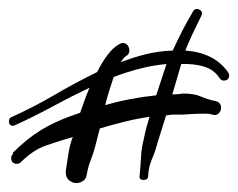

<svg xmlns="http://www.w3.org/2000/svg" viewBox="-43 -784 532 429"><path d="M128 -375Q118 -375 110.5 -382Q103 -389 104 -402Q107 -420 109.5 -438Q112 -456 118 -474L120 -478Q89 -469 60 -459Q31 -449 4 -422Q0 -418 -5 -418Q-18 -418 -18 -431Q-18 -437 -13 -441L-15 -442Q17 -474 48 -493Q79 -512 116 -525L136 -532Q141 -546 146 -560Q151 -574 157 -588Q115 -568 73.5 -545.5Q32 -523 -10 -504Q-12 -503 -14 -503Q-23 -503 -23 -513Q-23 -520 -18 -522Q31 -544 78 -571.5Q125 -599 174 -623Q185 -645 197.5 -661.5Q210 -678 223 -685Q228 -688 231 -688Q238 -688 242 -683Q246 -678 246 -671Q246 -663 239 -659Q233 -655 227 -645Q255 -656 283.5 -663Q312 -670 343 -671Q353 -693 364 -714.5Q375 -736 388 -758Q391 -764 397 -764Q402 -764 406 -760Q410 -756 407 -749Q397 -729 388 -710Q379 -691 371 -671Q402 -669 426.5 -657Q451 -645 467 -622Q469 -618 469 -616Q469 -604 457 -604Q451 -604 448 -609Q435 -629 412 -635.5Q389 -642 362 -641L342 -573Q347 -573 353 -573.5Q359 -574 366 -575Q391 -575 405.5 -568.5Q420 -562 439 -558Q451 -555 451 -543Q451 -536 445.5 -530.5Q440 -525 431 -528Q425 -530 419.5 -530Q414 -530 409 -530Q400 -530 390 -529.5Q380 -529 367 -528Q357 -528 347 -528Q337 -528 328 -526L309 -465Q304 -446 296.5 -428.5Q289 -411 288 -391Q288 -382 278 -382Q267 -382 269 -392Q271 -412 272 -432.5Q273 -453 278 -472Q280 -483 283.5 -496.5Q287 -510 291 -523Q263 -519 235 -512Q207 -505 180 -497L170 -458Q166 -442 160 -427Q154 -412 151 -395Q150 -385 143 -380Q136 -375 128 -375ZM192 -549Q219 -557 248 -562.5Q277 -568 306 -571L329 -641Q298 -638 269 -630.5Q240 -623 211 -612Q206 -597 201 -581Q196 -565 192 -549Z"/></svg>

Font: Ruge Boogie
Style: Regular
Weight: 400
Designer: Robert E. Leuschke
Foundry: Robert E. Leuschke
Version: Version 1.010; ttfautohint (v1.8.3)